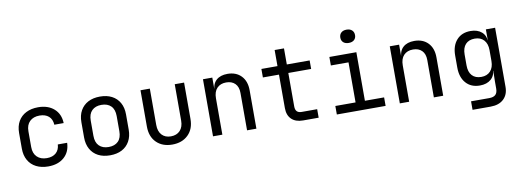

<svg xmlns="http://www.w3.org/2000/svg" viewBox="-70 -1210 4940 1822"><g transform="rotate(-10 2400.0 -298.5)"><path d="M304 10Q238 10 188.5 -15Q139 -40 112 -87.5Q85 -135 85 -200V-350Q85 -416 112 -463Q139 -510 188.5 -535Q238 -560 304 -560Q399 -560 457 -509Q515 -458 518 -370H428Q425 -423 392.5 -451.5Q360 -480 304 -480Q245 -480 210 -446.5Q175 -413 175 -351V-200Q175 -138 210 -104Q245 -70 304 -70Q360 -70 392.5 -99Q425 -128 428 -180H518Q515 -92 457 -41Q399 10 304 10Z M900 8Q834 8 786 -17Q738 -42 711.5 -89.5Q685 -137 685 -202V-348Q685 -414 711.5 -461Q738 -508 786 -533Q834 -558 900 -558Q966 -558 1014 -533Q1062 -508 1088.5 -461Q1115 -414 1115 -349V-202Q1115 -137 1088.5 -89.5Q1062 -42 1014 -17Q966 8 900 8ZM900 -72Q959 -72 992 -105Q1025 -138 1025 -202V-348Q1025 -412 992 -445Q959 -478 900 -478Q842 -478 808.5 -445Q775 -412 775 -348V-202Q775 -138 808.5 -105Q842 -72 900 -72Z M1499 10Q1404 10 1347 -46.5Q1290 -103 1290 -200V-550H1380V-200Q1380 -138 1412 -103.5Q1444 -69 1499 -69Q1555 -69 1587.5 -103.5Q1620 -138 1620 -200V-550H1710V-200Q1710 -103 1652 -46.5Q1594 10 1499 10Z M1892 0V-550H1982V-445H2001L1982 -424Q1982 -489 2021 -524.5Q2060 -560 2129 -560Q2212 -560 2261 -509Q2310 -458 2310 -370V0H2220V-360Q2220 -419 2188.5 -450.5Q2157 -482 2103 -482Q2047 -482 2014.5 -448Q1982 -414 1982 -350V0Z M2760 0Q2689 0 2649.5 -38Q2610 -76 2610 -145V-468H2455V-550H2610V-705H2700V-550H2920V-468H2700V-145Q2700 -82 2760 -82H2910V0Z M3085 0V-82H3280V-468H3110V-550H3370V-82H3555V0ZM3315 -649Q3282 -649 3263 -666Q3244 -683 3244 -712Q3244 -742 3263 -759.5Q3282 -777 3315 -777Q3348 -777 3367 -759.5Q3386 -742 3386 -712Q3386 -683 3367 -666Q3348 -649 3315 -649Z M3692 0V-550H3782V-445H3801L3782 -424Q3782 -489 3821 -524.5Q3860 -560 3929 -560Q4012 -560 4061 -509Q4110 -458 4110 -370V0H4020V-360Q4020 -419 3988.5 -450.5Q3957 -482 3903 -482Q3847 -482 3814.5 -448Q3782 -414 3782 -350V0Z M4361 180V98H4536Q4578 98 4597.5 79Q4617 60 4617 20V-50L4619 -150H4601L4618 -165Q4618 -105 4578 -70Q4538 -35 4471 -35Q4386 -35 4337 -90.5Q4288 -146 4288 -240V-356Q4288 -450 4337 -505Q4386 -560 4471 -560Q4538 -560 4578 -525Q4618 -490 4618 -430L4601 -445H4618V-550H4707V20Q4707 94 4661.5 137Q4616 180 4535 180ZM4498 -113Q4554 -113 4586 -148Q4618 -183 4618 -245V-350Q4618 -412 4586 -447Q4554 -482 4498 -482Q4441 -482 4409.5 -448Q4378 -414 4378 -350V-245Q4378 -181 4409.5 -147Q4441 -113 4498 -113Z"/></g></svg>

Font: JetBrains Mono Zero
Style: Regular-Zero
Weight: 400
Designer: Philipp Nurullin, Konstantin Bulenkov
Foundry: JetBrains
Version: Version 2.211